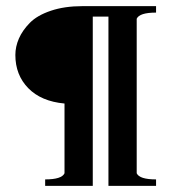

<svg xmlns="http://www.w3.org/2000/svg" viewBox="-20 -605 572 625"><path d="M127 0V-21Q181 -21 190 -41V-268Q114 -275 72 -318Q30 -361 30 -426Q30 -453 41.5 -479.5Q53 -506 77 -530.5Q101 -555 145.5 -570Q190 -585 248 -585H488V-564Q434 -564 425 -544V-41Q434 -21 488 -21V0H333V-551H282V0Z"/></svg>

Font: Judson
Style: Regular
Weight: 400
Version: Version 20110429